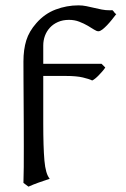

<svg xmlns="http://www.w3.org/2000/svg" viewBox="-20 -489 474 724"><path d="M143.1 -248.5H362.8L377 -234.4Q372.6 -227.5 366 -220Q359.4 -212.4 352.5 -205.3Q345.7 -198.2 339.1 -192.9Q332.5 -187.5 327.6 -185.5Q315.9 -191.4 292 -197Q268.1 -202.6 228.5 -202.6H143.1V-23.9Q143.1 65.4 147.5 116.2Q151.9 167 167.5 185.1Q146.5 191.9 125.5 199.5Q104.5 207 87.4 214.8L68.4 200.7Q69.3 176.3 69.6 140.9Q69.8 105.5 69.8 64.2Q69.8 22.9 69.6 -21.7Q69.3 -66.4 69.1 -109.1Q68.8 -151.9 68.6 -190.2Q68.4 -228.5 68.4 -257.3Q68.4 -302.2 79.1 -336.7Q89.8 -371.1 117.2 -401.9Q148.4 -437.5 189.9 -453.1Q231.4 -468.8 275.9 -468.8Q291.5 -468.8 305.7 -465.8Q319.8 -462.9 334.2 -459.5Q348.6 -456.1 363.3 -453.1Q377.9 -450.2 394.5 -450.2Q397 -450.2 399.2 -450.4Q401.4 -450.7 403.8 -450.7Q409.2 -445.8 411.6 -441.7Q414.1 -437.5 418.5 -436Q411.1 -426.3 402.1 -415Q393.1 -403.8 383.8 -394Q374.5 -384.3 366 -377.7Q357.4 -371.1 351.1 -371.1Q344.2 -371.1 334.2 -377.7Q324.2 -384.3 310.3 -392.3Q296.4 -400.4 278.8 -407.2Q261.2 -414.1 240.2 -414.1Q216.8 -414.1 198.5 -406Q180.2 -397.9 168 -384.5Q155.8 -371.1 149.4 -353.8Q143.1 -336.4 143.1 -317.4Z"/></svg>

Font: Noto Serif Devanagari
Style: Bold
Weight: 700
Designer: Monotype Design Team
Foundry: Monotype Imaging Inc.
Version: Version 1.01